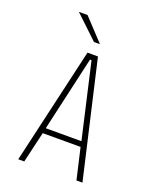

<svg xmlns="http://www.w3.org/2000/svg" viewBox="-163 -993 876 1085"><g transform="rotate(20 275.0 -450.0)"><path d="M468.5 0H432.5L389.5 -186H162L118.5 0H82.5L244 -700H307ZM271 -668 168.5 -218H383L280 -668ZM258 -769 119.5 -900H171.5L294 -769Z"/></g></svg>

Font: Trispace SemiCondensed Thin
Style: Regular
Weight: 100
Width: 4
Designer: Tyler Finck
Foundry: Etcetera Type Company
Version: Version 1.210; ttfautohint (v1.8.3)